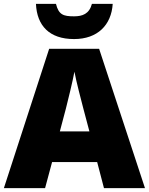

<svg xmlns="http://www.w3.org/2000/svg" viewBox="-20 -968 766 988"><path d="M560 -948H453C439 -896 404 -884 361 -884C306 -884 282 -892 268 -948H165C170 -836 234 -767 361 -767C482 -767 553 -839 560 -948ZM515 0H726L490 -717H233L0 0H212L248 -134H480ZM409 -409 440 -292H288L319 -409C331 -456 354 -550 363 -599C372 -550 399 -447 409 -409Z"/></svg>

Font: Noto Sans Arabic UI Bk
Style: Regular
Weight: 900
Designer: Monotype Design Team, Nadine Chahine and Nizar Qandah
Foundry: Monotype Imaging Inc.
Version: Version 2.010